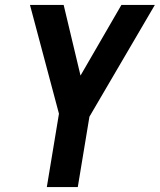

<svg xmlns="http://www.w3.org/2000/svg" viewBox="-20 -755 645 775"><path d="M169 0H294L341 -284L605 -735H470L305 -450L237 -735H101L218 -296Z"/></svg>

Font: Iosevka Sparkle
Style: Bold Italic
Weight: 700
Italic angle: -9°
Designer: Belleve Invis
Foundry: Belleve Invis
Version: Version 4.5.0; ttfautohint (v1.8.3)